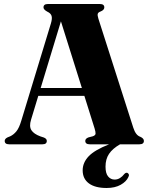

<svg xmlns="http://www.w3.org/2000/svg" viewBox="-20 -720 750 958"><path d="M213.5 -17Q213.5 0 192 0H25.5Q3.5 0 3.5 -17Q3.5 -27.5 17.5 -34.5L31 -40Q48 -48 61.8 -64.8Q75.5 -81.5 86.5 -118.5L234 -603Q241.5 -628 237.2 -641Q233 -654 216.5 -661.5Q197 -672 197 -683Q197 -700 219 -700H478.5Q500.5 -700 500.5 -683Q500.5 -670 481.5 -662.5Q470 -658.5 467.8 -651.2Q465.5 -644 471 -626.5L645 -83Q657 -45 680 -37.5Q698 -29.5 698 -17Q698 0 675.5 0H579Q541.5 21.5 524 47.8Q506.5 74 506.5 111.5Q506.5 145 519.5 160.5Q532.5 176 552 176Q566.5 176 578.8 168.2Q591 160.5 599.5 149Q607.5 140 615.5 142.5Q620 144.5 622.5 149.8Q625 155 620.5 163.5Q610.5 186 582.2 202Q554 218 512 218Q454.5 218 423.5 195Q392.5 172 392.5 130Q392.5 91.5 422.2 60Q452 28.5 524.5 0H428Q405.5 0 405.5 -17Q405.5 -28.5 421.5 -34.5L443 -40Q456 -44.5 456.8 -52.8Q457.5 -61 452 -79L401 -241.5H171L135 -123Q124.5 -89 136.8 -70.2Q149 -51.5 181.5 -39.5L198.5 -34Q213.5 -28 213.5 -17ZM183 -281H388.5L284 -613.5Z"/></svg>

Font: Fraunces 72pt
Style: Bold
Weight: 700
Version: Version 1.000;[b76b70a41]